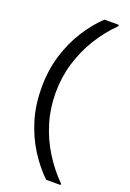

<svg xmlns="http://www.w3.org/2000/svg" viewBox="-178 -871 728 1077"><g transform="rotate(20 186.0 -333.0)"><path d="M248 145Q194 93 148 21.5Q102 -50 74.5 -139Q47 -228 47 -333Q47 -438 74.5 -527Q102 -616 148 -688Q194 -760 248 -811H334V-803Q273 -743 227.5 -669Q182 -595 156.5 -510.5Q131 -426 131 -333Q131 -240 156.5 -155.5Q182 -71 228 3Q274 77 334 137V145Z"/></g></svg>

Font: DVN - DM Sans
Style: Regular
Weight: 400
Designer: Colophon Foundry, Jonny Pinhorn
Foundry: Colophon Foundry
Version: Version 4.004;gftools[0.9.30]